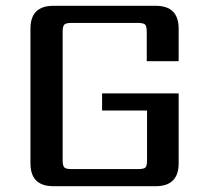

<svg xmlns="http://www.w3.org/2000/svg" viewBox="-20 -642 712 662"><path d="M596 -431H486V-532Q486 -552 480 -557.5Q474 -563 455 -563H227Q208 -563 202 -557.5Q196 -552 196 -532V-90Q196 -70 202 -64.5Q208 -59 227 -59H456Q476 -59 481.5 -64.5Q487 -70 487 -90V-261H332V-320H596V-79Q596 0 517 0H164Q85 0 85 -79V-543Q85 -622 164 -622H517Q596 -622 596 -543Z"/></svg>

Font: Sarpanch Medium
Style: Regular
Weight: 500
Designer: Manushi Parikh (Devanagari and Latin), Jyotish Sonowal (Devanagari)
Foundry: Indian Type Foundry
Version: Version 2.004;PS 1.0;hotconv 1.0.78;makeotf.lib2.5.61930; tt